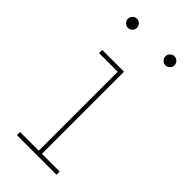

<svg xmlns="http://www.w3.org/2000/svg" viewBox="-176 -558 597 597"><g transform="rotate(45 122.0 -260.0)"><path d="M209 0V-14H131V-375H35V-361H117V-14H35V0ZM228 -500Q228 -508 222 -514Q216 -520 208 -520Q200 -520 194 -514Q188 -508 188 -500Q188 -492 194 -486Q200 -480 208 -480Q216 -480 222 -486Q228 -492 228 -500ZM63 -500Q63 -508 57 -514Q51 -520 43 -520Q35 -520 29 -514Q23 -508 23 -500Q23 -492 29 -486Q35 -480 43 -480Q51 -480 57 -486Q63 -492 63 -500Z"/></g></svg>

Font: Josefin Slab Thin Thin
Style: Regular
Weight: 250
Version: Version 2.000